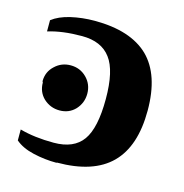

<svg xmlns="http://www.w3.org/2000/svg" viewBox="-79 -544 601 628"><g transform="rotate(15 221.5 -229.5)"><path d="M167 10 166 11Q126 11 87 2Q48 -7 25 -27V-64Q75 -50 140 -50Q208 -50 238 -92Q268 -134 268 -232Q268 -328 237 -369Q206 -411 140 -411Q73 -411 25 -396V-434Q48 -452 86 -461Q125 -470 167 -470Q289 -470 350 -411Q410 -352 410 -231Q410 -110 350 -50Q290 10 167 10ZM55 -231 53 -235Q53 -267 76 -288Q98 -309 129 -309Q161 -309 183 -287Q205 -265 205 -233Q205 -202 184 -179Q163 -157 131 -157Q100 -157 77 -178Q55 -199 55 -231Z"/></g></svg>

Font: Libra Serif Modern
Style: Bold
Weight: 700
Designer: Stefan Peev, Context Ltd
Foundry: Ascender Corporation
Version: Version 1.000